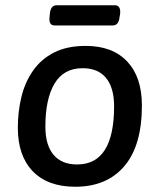

<svg xmlns="http://www.w3.org/2000/svg" viewBox="-20 -705 609 732"><path d="M188 -608Q165 -608 169 -641L170 -652Q173 -685 196 -685H418Q441 -685 438 -652L436 -641Q433 -608 410 -608ZM267 7Q162 7 105 -52Q48 -111 48 -218Q48 -279 61.5 -335Q75 -391 105.5 -435Q136 -479 185.5 -504.5Q235 -530 307 -530Q409 -530 465 -470.5Q521 -411 521 -303Q521 -150 454 -71.5Q387 7 267 7ZM274 -78Q415 -78 415 -300Q415 -370 384.5 -407.5Q354 -445 295 -445Q223 -445 188 -386.5Q153 -328 153 -222Q153 -152 184 -115Q215 -78 274 -78Z"/></svg>

Font: Asap Medium
Style: Italic
Weight: 500
Italic angle: -6°
Designer: Pablo Cosgaya
Foundry: Omnibus-Type
Version: Version 3.001; ttfautohint (v1.8.3)